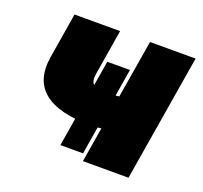

<svg xmlns="http://www.w3.org/2000/svg" viewBox="-100 -662 823 777"><g transform="rotate(20 311.0 -273.0)"><path d="M313.5 -146.5Q28.8 -146.5 63.5 -352.5L95.2 -545.9H291.5L259.8 -352.5Q253.4 -315.9 268.6 -304.4Q283.7 -293 337.4 -293Q356.4 -293 378.9 -296.4L420.4 -545.9H616.7L526.4 0H330.1L355 -149.9Q329.6 -146.5 313.5 -146.5ZM222.2 -29.8 285.2 -411.6H382.8L319.8 -29.8Z"/></g></svg>

Font: Inter Black
Style: Italic
Weight: 900
Italic angle: -9.39999°
Designer: Rasmus Andersson
Foundry: rsms
Version: Version 4.000;git-a52131595